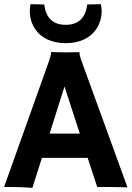

<svg xmlns="http://www.w3.org/2000/svg" viewBox="-25 -902 635 926"><path d="M-5.4 0H33.2C59.1 0 96.2 1 131.3 3.9L177.2 -140.6H397.9L443.8 0H508.3C514.2 0 563.5 0.5 589.8 1.5L373 -594.7C361.3 -626.5 358.4 -639.2 358.4 -645.5C358.4 -647 358.9 -648.4 359.4 -649.4L358.9 -650.4C332 -649.9 307.1 -649.4 288.6 -649.4C269.5 -649.4 249 -649.9 221.2 -650.9L220.7 -649.9C221.2 -648.4 221.2 -647 221.2 -646C221.2 -638.7 218.3 -626.5 207 -595.2ZM214.4 -257.8 286.1 -484.9 359.9 -257.8ZM292 -693.8C431.6 -693.8 479 -798.8 461.9 -880.4L460.4 -881.8L395.5 -880.4C392.1 -850.6 378.9 -782.2 292 -782.2C205.1 -782.2 191.9 -850.6 188.5 -880.4L123.5 -881.8L122.1 -880.4C105 -798.8 152.3 -693.8 292 -693.8Z"/></svg>

Font: HammersmithOne
Style: Regular
Weight: 400
Designer: Nicole Fally
Foundry: Nicole Fally
Version: Version 1.003